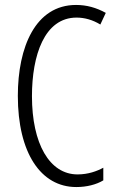

<svg xmlns="http://www.w3.org/2000/svg" viewBox="-20 -796 471 775"><path d="M289 -725C321 -725 354 -716 385 -697L407 -744C369 -765 330 -776 287 -776C123 -776 52 -606 52 -409C52 -180 144 -41 288 -41C330 -41 369 -51 397 -68V-119C371 -105 336 -92 293 -92C180 -92 109 -216 109 -408C109 -572 159 -725 289 -725Z"/></svg>

Font: Noto Sans Tamil UI ExtraCondensed Light
Style: Regular
Weight: 300
Width: 2
Designer: Jelle Bosma - Monotype Design Team
Foundry: Monotype Imaging Inc.
Version: Version 2.004